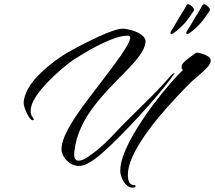

<svg xmlns="http://www.w3.org/2000/svg" viewBox="-20 -749 989 883"><path d="M845 -593Q838 -589 837 -597Q837 -598 837.5 -601Q838 -604 840 -606Q846 -616 859.5 -638Q873 -660 880 -673Q889 -687 898 -702Q907 -717 912 -727Q914 -727 914.5 -728Q915 -729 916 -729Q921 -731 930.5 -724Q940 -717 944 -710Q947 -702 942 -696Q934 -684 927 -674.5Q920 -665 908 -649Q899 -638 882 -621.5Q865 -605 845 -593ZM772 -593Q765 -589 764 -597Q764 -598 764.5 -601Q765 -604 767 -606Q773 -616 786.5 -638Q800 -660 807 -673Q816 -687 825 -702Q834 -717 839 -727Q841 -727 841.5 -728Q842 -729 843 -729Q848 -731 857.5 -724Q867 -717 871 -710Q874 -702 869 -696Q861 -684 854 -674.5Q847 -665 835 -649Q826 -638 809 -621.5Q792 -605 772 -593ZM342 14Q321 14 302 1.5Q283 -11 272 -30.5Q261 -50 263 -70Q266 -102 286 -141.5Q306 -181 334 -222Q362 -263 391 -300.5Q420 -338 441 -366Q474 -409 505.5 -451.5Q537 -494 558 -528Q579 -562 579 -576Q579 -585 567 -585Q537 -585 493.5 -568Q450 -551 403 -525Q356 -499 315 -472Q296 -459 264 -432Q232 -405 199 -371Q166 -337 143.5 -302.5Q121 -268 121 -239Q121 -219 132 -207Q135 -204 135 -201Q135 -196 130 -196Q123 -196 112.5 -212Q102 -228 95 -248Q88 -268 89 -281Q95 -334 144 -389Q193 -444 266 -492Q278 -500 304.5 -515Q331 -530 365.5 -547.5Q400 -565 434.5 -581Q469 -597 498.5 -607Q528 -617 544 -617Q561 -617 587 -609.5Q613 -602 632.5 -587.5Q652 -573 649 -553Q645 -524 621 -492Q597 -460 562 -424.5Q527 -389 488.5 -349Q450 -309 414.5 -263.5Q379 -218 354 -165.5Q329 -113 322 -52Q322 -49 321.5 -46Q321 -43 321 -40Q321 -10 342 -10Q359 -10 383 -26.5Q407 -43 422 -55Q465 -90 502.5 -130.5Q540 -171 580 -210Q629 -258 678 -307Q727 -356 772 -408Q774 -411 779 -412Q784 -413 781 -409Q766 -386 733 -345.5Q700 -305 657.5 -257Q615 -209 570 -162Q525 -115 485 -77Q445 -39 418 -19Q402 -7 382 3.5Q362 14 342 14ZM590 114Q573 114 560 100.5Q547 87 540 68.5Q533 50 533 36Q533 -2 554.5 -53Q576 -104 610.5 -159.5Q645 -215 684.5 -267.5Q724 -320 760.5 -362Q797 -404 821 -427Q815 -433 815 -441Q815 -453 828.5 -465.5Q842 -478 858 -489Q874 -500 883 -507Q892 -507 908 -502.5Q924 -498 936.5 -490Q949 -482 949 -470Q949 -464 946 -458Q942 -447 923.5 -429Q905 -411 884.5 -394Q864 -377 853 -366Q827 -340 790.5 -301Q754 -262 715.5 -216.5Q677 -171 643.5 -122.5Q610 -74 589 -28Q568 18 568 57Q568 76 574.5 89.5Q581 103 603 103V111Q597 114 590 114Z"/></svg>

Font: The Nautigal
Style: Bold
Weight: 700
Designer: Robert E. Leuschke
Foundry: Robert E. Leuschke
Version: Version 1.100; ttfautohint (v1.8.3)